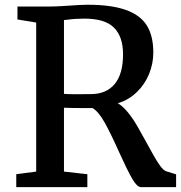

<svg xmlns="http://www.w3.org/2000/svg" viewBox="-20 -770 745 790"><path d="M128.9 -64V-677.2L51.8 -689.9V-743.2H186Q209 -743.2 233.4 -744.9Q257.8 -746.6 261.2 -746.6Q314.5 -750.5 339.8 -750.5Q437.5 -750.5 497.6 -729.2Q557.6 -708 584.5 -664.6Q610.8 -621.6 610.8 -554.2Q610.8 -508.3 593.5 -465.8Q576.2 -423.3 543.5 -391.6Q510.3 -358.9 464.8 -345.2Q502 -323.7 543.9 -252.9Q566.9 -212.9 585.9 -177.7Q616.2 -121.1 633.3 -95.7Q651.4 -67.9 666.5 -64.5L704.6 -52.7V0H560.1Q543.9 0 523.9 -34.7Q502.4 -72.3 470.7 -142.6Q436.5 -219.2 411.1 -265.1Q386.2 -309.6 361.3 -325.2Q264.2 -325.2 243.2 -326.7V-64L339.4 -53.2V0H46.9V-53.2ZM353.5 -382.8Q417.5 -382.8 451.9 -424.3Q486.3 -465.8 486.3 -546.4Q486.3 -619.1 449 -656.2Q411.6 -693.4 327.1 -693.4Q290 -693.4 258.3 -689L243.2 -687.5V-383.8Q258.8 -382.3 292.5 -382.3Z"/></svg>

Font: Merriweather
Style: Regular
Weight: 400
Designer: Eben Sorkin
Foundry: Eben Sorkin
Version: Version 1.584; ttfautohint (v1.8.1)